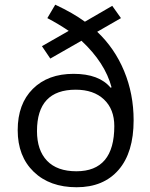

<svg xmlns="http://www.w3.org/2000/svg" viewBox="-20 -786 636 816"><path d="M465.8 -250Q465.8 -321.8 421.9 -363.3Q377.9 -404.8 301.8 -404.8Q137.2 -404.8 137.2 -229Q137.2 -147.5 179.9 -102.8Q222.7 -58.1 304.7 -58.1Q465.8 -58.1 465.8 -250ZM547.9 -274.9Q547.9 -137.7 483.9 -64Q419.9 9.8 305.7 9.8Q191.4 9.8 123.3 -55.9Q55.2 -121.6 55.2 -232.9Q55.2 -344.2 119.4 -408.2Q183.6 -472.2 292.5 -472.2Q401.4 -472.2 450.2 -413.1L454.1 -415Q426.3 -519.5 326.2 -612.8L193.8 -537.1L158.2 -589.8L272 -654.8Q227.1 -685.1 181.2 -709L214.8 -766.1Q291 -730.5 340.8 -693.8L457 -761.2L494.1 -709L393.1 -650.9Q467.3 -581.1 507.6 -483.9Q547.9 -386.7 547.9 -274.9Z"/></svg>

Font: OpenSans-Regular
Style: Regular
Weight: 400
Foundry: Ascender Corporation
Version: Version 1.10